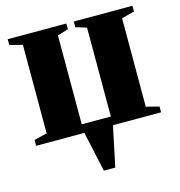

<svg xmlns="http://www.w3.org/2000/svg" viewBox="-105 -605 834 892"><g transform="rotate(-15 312.0 -159.0)"><path d="M285.5 193 243.5 0H11.5V-28L73.5 -43.5V-469L12 -485V-512.5H294V-485L242 -469V-41.5H382V-469L330 -485V-512.5H612V-485L550.5 -469V-43.5L612.5 -28V0H381L340.5 193Z"/></g></svg>

Font: Merriweather 120pt Black
Style: Regular
Weight: 900
Designer: Eben Sorkin
Foundry: Eben Sorkin
Version: Version 2.100